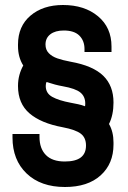

<svg xmlns="http://www.w3.org/2000/svg" viewBox="-20 -734 514 768"><path d="M52 -556Q52 -629 102 -671.5Q152 -714 232 -714Q318 -714 372 -669Q426 -624 426 -548V-526H318V-538Q318 -571 297.5 -591.5Q277 -612 235 -612Q201 -612 181.5 -597Q162 -582 162 -556Q162 -535 175 -521.5Q188 -508 209.5 -500.5Q231 -493 263 -487Q352 -471 393 -431Q434 -391 434 -324Q434 -274 416 -238Q434 -207 434 -164V-156Q434 -79 382.5 -32.5Q331 14 240 14Q143 14 86.5 -40Q30 -94 30 -184V-198H138V-186Q138 -140 163.5 -114Q189 -88 239 -88Q282 -88 303 -104Q324 -120 324 -152Q324 -183 303.5 -199Q283 -215 231 -225Q144 -241 98 -280.5Q52 -320 52 -390Q52 -413 57.5 -433.5Q63 -454 73 -472Q52 -505 52 -550ZM263 -323Q279 -320 293 -317Q307 -314 320 -309Q321 -311 321 -320Q321 -348 301.5 -364Q282 -380 231 -389Q202 -394 166 -406Q163 -400 163 -390Q163 -361 189 -346.5Q215 -332 263 -323Z"/></svg>

Font: Space Grotesk Variable
Style: Regular
Weight: 400
Designer: Florian Karsten (Space Grotesk), Colophon Foundry (Space Mono)
Foundry: Florian Karsten
Version: Version 1.106